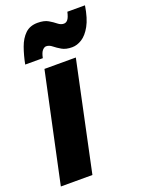

<svg xmlns="http://www.w3.org/2000/svg" viewBox="-158 -843 694 915"><g transform="rotate(-20 189.5 -386.0)"><path d="M-12.2 0 106 -553.2H265.1L147.9 0ZM26.9 -604Q35.6 -648.9 49.3 -687Q63 -725.1 86.9 -748Q110.8 -771 149.9 -771Q183.1 -771 203.1 -759.3Q223.1 -747.6 237.5 -735.8Q252 -724.1 267.1 -724.1Q279.3 -724.1 287.6 -734.9Q295.9 -745.6 301.8 -772H391.1Q381.3 -709 361.1 -672.6Q340.8 -636.2 315.9 -620.6Q291 -605 266.1 -605Q234.4 -605 214.4 -616.7Q194.3 -628.4 179.9 -640.1Q165.5 -651.9 149.9 -651.9Q141.1 -651.9 131.3 -641.6Q121.6 -631.3 116.2 -604Z"/></g></svg>

Font: Open Sans Condensed ExtraBold
Style: Italic
Weight: 800
Width: 3
Italic angle: -12°
Designer: Monotype Design Team
Foundry: Monotype Imaging Inc.
Version: Version 3.003; ttfautohint (v1.8.4)